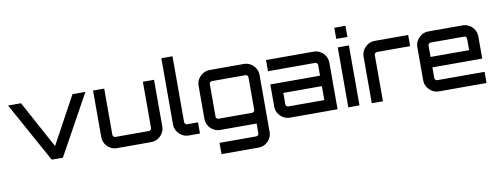

<svg xmlns="http://www.w3.org/2000/svg" viewBox="-75 -1185 4748 1829"><g transform="rotate(-10 2299.0 -270.5)"><path d="M341 0 21 -580H146L395 -122L644 -580H769L449 0Z M973 0Q937 0 907.5 -18Q878 -36 860.5 -65Q843 -94 843 -130V-580H951V-133Q951 -123 958.5 -115.5Q966 -108 976 -108H1300Q1310 -108 1317.5 -115.5Q1325 -123 1325 -133V-580H1433V-130Q1433 -94 1415.5 -65Q1398 -36 1368.5 -18Q1339 0 1303 0H973Z M1667 0Q1631 0 1602 -18Q1573 -36 1555 -65Q1537 -94 1537 -130V-770H1645V-133Q1645 -123 1652.5 -115.5Q1660 -108 1670 -108H1775V0H1667Z M1943 229V120H2298Q2308 120 2315.5 112.5Q2323 105 2323 95V0H1971Q1936 0 1906 -17.5Q1876 -35 1858.5 -65Q1841 -95 1841 -130V-450Q1841 -486 1859 -515Q1877 -544 1906.5 -562Q1936 -580 1971 -580H2301Q2337 -580 2366.5 -562Q2396 -544 2413.5 -515Q2431 -486 2431 -450V99Q2431 135 2413.5 164.5Q2396 194 2366.5 211.5Q2337 229 2301 229ZM1974 -108H2298Q2308 -108 2315.5 -115.5Q2323 -123 2323 -133V-447Q2323 -457 2315.5 -464.5Q2308 -472 2298 -472H1974Q1964 -472 1956.5 -464.5Q1949 -457 1949 -447V-133Q1949 -123 1956.5 -115.5Q1964 -108 1974 -108Z M2646 0Q2610 0 2580.5 -18Q2551 -36 2533.5 -65Q2516 -94 2516 -130V-344H2997V-447Q2997 -457 2990 -464.5Q2983 -472 2973 -472H2516V-580H2976Q3012 -580 3041.5 -562.5Q3071 -545 3088.5 -515Q3106 -485 3106 -450V0ZM2649 -108H2997V-243H2624V-133Q2624 -123 2631.5 -115.5Q2639 -108 2649 -108Z M3210 0V-580H3318V0ZM3210 -662V-770H3318V-662Z M3437 0V-450Q3437 -486 3455 -515Q3473 -544 3502.5 -562Q3532 -580 3567 -580H3891V-472H3570Q3560 -472 3552.5 -464.5Q3545 -457 3545 -447V0Z M4087 0Q4051 0 4022 -18Q3993 -36 3975 -65Q3957 -94 3957 -130V-450Q3957 -486 3975 -515Q3993 -544 4022 -562Q4051 -580 4087 -580H4417Q4453 -580 4482.5 -562.5Q4512 -545 4529.5 -515Q4547 -485 4547 -450V-236H4065V-133Q4065 -123 4072.5 -115.5Q4080 -108 4090 -108H4547V0H4087ZM4065 -337H4438V-447Q4438 -457 4431 -464.5Q4424 -472 4414 -472H4090Q4080 -472 4072.5 -464.5Q4065 -457 4065 -447Z"/></g></svg>

Font: Orbitron Medium
Style: Regular
Weight: 500
Designer: Matt McInerney
Foundry: The League of Moveable Type
Version: Version 2.001